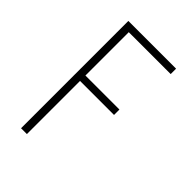

<svg xmlns="http://www.w3.org/2000/svg" viewBox="-215 -832 930 930"><g transform="rotate(45 250.0 -367.5)"><path d="M104 0V-735H431V-698H144V-401H377V-364H144V0Z"/></g></svg>

Font: iosevka_custom_sans_ss08 XLt
Style: Regular
Weight: 200
Designer: Belleve Invis
Foundry: Belleve Invis
Version: Version 10.3.0; ttfautohint (v1.8.3)